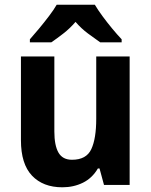

<svg xmlns="http://www.w3.org/2000/svg" viewBox="-20 -786 642 816"><path d="M531 -546V0H422L403 -70H396Q372 -29 332.5 -9.5Q293 10 245 10Q163 10 116 -39.5Q69 -89 69 -190V-546H211V-227Q211 -168 228.5 -137.5Q246 -107 286 -107Q347 -107 368 -152Q389 -197 389 -281V-546ZM383 -766Q396 -744 415.5 -717.5Q435 -691 456.5 -665Q478 -639 497 -619V-606H406Q383 -622 354 -643.5Q325 -665 301 -693Q277 -665 248.5 -643Q220 -621 198 -606H107V-619Q124 -638 146 -664.5Q168 -691 188.5 -718Q209 -745 221 -766Z"/></svg>

Font: Noto Sans Sinhala SemiCondensed
Style: Bold
Weight: 700
Width: 4
Designer: Jelle Bosma - Monotype Design Team
Foundry: Monotype Imaging Inc.
Version: Version 2.006; ttfautohint (v1.8.4.7-5d5b)